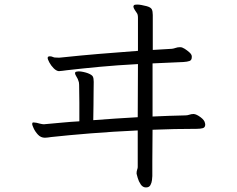

<svg xmlns="http://www.w3.org/2000/svg" viewBox="-20 -754 1040 842"><path d="M579 5Q579 -3 581.5 -10Q584 -17 584 -21V-182Q475 -177 376 -169Q277 -161 204 -153Q197 -152 190 -151Q183 -150 177 -150Q159 -150 146.5 -163.5Q134 -177 127.5 -191.5Q121 -206 121 -210Q121 -216 125 -217H128Q133 -217 140.5 -215.5Q148 -214 154 -212Q166 -209 173 -209Q175 -209 177.5 -209.5Q180 -210 183 -210Q218 -213 254.5 -216.5Q291 -220 328 -222Q328 -267 328 -305Q328 -343 327 -382Q327 -388 326 -393Q325 -398 323 -402Q322 -407 315.5 -417.5Q309 -428 309 -433Q309 -439 316.5 -440Q324 -441 325 -441Q334 -441 345.5 -438.5Q357 -436 365 -433Q383 -426 387 -418.5Q391 -411 391 -395Q391 -384 390.5 -356.5Q390 -329 390 -294.5Q390 -260 389 -227Q437 -231 486 -234Q535 -237 584 -240L585 -473Q492 -468 417.5 -461Q343 -454 273 -446Q263 -445 254 -443.5Q245 -442 238 -442Q227 -443 215.5 -454.5Q204 -466 196.5 -480Q189 -494 189 -500Q189 -505 193 -506Q195 -507 199 -507Q205 -507 209.5 -505Q214 -503 218 -502Q223 -502 228 -501.5Q233 -501 239 -501Q246 -501 250 -502Q335 -511 413 -517.5Q491 -524 585 -531V-676Q585 -691 580 -697Q577 -701 571 -710.5Q565 -720 565 -725Q565 -728 567.5 -731Q570 -734 582 -734Q590 -734 600.5 -732Q611 -730 623 -727Q641 -722 645.5 -713.5Q650 -705 650 -688V-535L734 -540Q742 -541 750.5 -544Q759 -547 768 -547H771Q779 -547 790 -540Q801 -533 810.5 -524.5Q820 -516 821 -508V-503Q821 -490 811 -486.5Q801 -483 784 -482L649 -476V-243Q685 -245 721 -246Q757 -247 793 -248Q802 -248 810.5 -251Q819 -254 828 -254H830Q842 -253 859.5 -240Q877 -227 879 -214Q879 -213 879.5 -211.5Q880 -210 880 -208Q880 -195 869.5 -192Q859 -189 842 -189Q794 -189 745.5 -188Q697 -187 649 -185Q648 -103 648 -46Q648 11 648 18Q648 24 646.5 36Q645 48 639.5 58Q634 68 620 68Q606 68 597 54.5Q588 41 584 26.5Q580 12 579 8Z"/></svg>

Font: QiushuiShotai Bright
Style: Regular
Weight: 400
Designer: Christian Thalmann (Catharsis Fonts)
Version: Version 1.250;